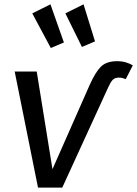

<svg xmlns="http://www.w3.org/2000/svg" viewBox="-20 -852 623 872"><path d="M262.8 0H152.6L46.7 -527.1H146.8L218.3 -83.6L387.4 -466.5Q413.4 -524.8 438.6 -549.5Q463.7 -574.1 512 -574.1Q534.1 -574.1 552.1 -568.6Q570.2 -563.2 583.2 -555.2L551.1 -492.5Q544.1 -495.5 536.6 -497.5Q529.1 -499.5 520.2 -499.5Q501.2 -499.5 491.2 -488.5Q481.2 -477.5 470.2 -452.6ZM126.6 -791.2 209.1 -832.4 270.2 -659.1 210.8 -633.9ZM276.9 -791.3 359.4 -832.4 411.5 -664 352.1 -638.9Z"/></svg>

Font: Fira Sans Variable
Style: Italic
Weight: 397
Italic angle: -8°
Designer: Carrois Corporate & Edenspiekermann AG
Foundry: Carrois Corporate GbR & Edenspiekermann AG
Version: Version 4.202